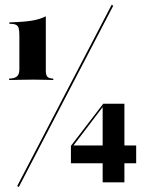

<svg xmlns="http://www.w3.org/2000/svg" viewBox="-20 -705 591 790"><path d="M17.7 -375.8V-381.5Q41.1 -382.3 50.4 -391.1Q59.7 -400 59.7 -420.2V-557.3Q59.7 -578.2 56.9 -588.7Q54 -599.2 45.2 -603.2Q36.3 -607.3 18.5 -607.3V-612.9Q75.8 -614.5 109.3 -619.8Q142.7 -625 168.5 -637.9V-414.5Q168.5 -396 175 -389.1Q181.5 -382.3 199.2 -381.5V-375.8Q183.9 -376.6 169.4 -376.6Q154.8 -376.6 142.3 -377Q129.8 -377.4 117.7 -377.4Q104.8 -377.4 89.9 -377Q75 -376.6 57.7 -376.6Q40.3 -376.6 17.7 -375.8ZM57.3 64.5 50.8 60.5 439.5 -685.5 446 -681.5ZM271.8 -33.1V-104.8L404.8 -278.2L405.6 -268.5L279.8 -103.2L277.4 -106.5H540.3V-33.1ZM402.4 45.2V-270.2L404.8 -278.2H491.9V45.2Z"/></svg>

Font: Playfair 144pt SemiCondensed ExtraBold
Style: Regular
Weight: 800
Width: 4
Designer: Claus Eggers Sørensen
Foundry: Claus Eggers Sørensen
Version: Version 2.203